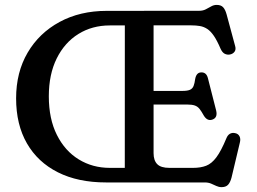

<svg xmlns="http://www.w3.org/2000/svg" viewBox="-20 -744 1048 783"><path d="M415.3 -699.7 792.3 -700Q807.6 -700 819.2 -706Q830.8 -712 841.4 -718Q851.9 -724 863.5 -724Q880.9 -724 889.7 -714.7Q898.5 -705.5 904.1 -685.4L939.1 -555.7Q943 -541.9 936.3 -532.8Q929.5 -523.8 916.9 -521.6Q906.4 -519.8 896.5 -524.7Q886.5 -529.7 879.5 -545.3Q865.5 -578.1 852.5 -597.3Q839.4 -616.6 825.5 -625.8Q811.5 -635 795.5 -637.8Q779.4 -640.6 759.5 -640.6H606.3V-119.4Q606.3 -89.7 621.2 -74.6Q636.1 -59.4 670.8 -59.4H767.4Q798.3 -59.4 820.8 -68.1Q843.2 -76.7 862.6 -102.7Q881.9 -128.6 903 -179.6Q908.4 -193.2 917.6 -198.4Q926.7 -203.6 938.3 -201.2Q951.2 -198.9 956.7 -188.3Q962.2 -177.7 958 -161.8L924.1 -19.4Q918.8 0.3 909.9 9.7Q900.9 19.2 883.5 19.2Q872.5 19.2 862.3 14.4Q852 9.6 840.9 4.8Q829.7 0 814.7 0H412.3Q298.2 0 216.1 -41.3Q134 -82.6 89.8 -159.3Q45.7 -236 45.7 -343Q45.7 -449.2 92.7 -529.3Q139.7 -609.4 223 -654.5Q306.4 -699.7 415.3 -699.7ZM179.1 -351.2Q179.1 -259.2 212 -193.8Q244.8 -128.4 301.2 -93.9Q357.5 -59.4 427.9 -59.4H488.9L489.1 -640.3H427.9Q355.7 -640.3 299.5 -605.3Q243.3 -570.3 211.2 -505.5Q179.1 -440.7 179.1 -351.2ZM553.3 -373.2H723.5Q744.7 -373.2 754.9 -377.9Q765.1 -382.6 769.4 -393.4Q773.7 -404.2 776 -422.1Q780.8 -447.8 799.4 -448.7Q821.8 -450.2 828 -424.8L861.5 -293.4Q868.7 -263.3 845 -255.9Q825 -249.6 810.9 -273Q801.6 -289.9 793.9 -299.7Q786.1 -309.6 774.6 -313.7Q763 -317.8 741.7 -317.8H553.3Z"/></svg>

Font: Fraunces SuperSoft 9pt
Style: Regular
Weight: 900
Version: Version 1.000;[b76b70a41]